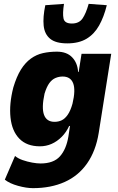

<svg xmlns="http://www.w3.org/2000/svg" viewBox="-20 -785 614 996"><path d="M151 191Q117 191 73.5 179Q30 167 5 147L58 24Q73 37 97.5 45.5Q122 54 147 58.5Q172 63 190 63Q258 63 291 26Q324 -11 335 -78L343 -131L339 -132Q324 -99 300 -75Q276 -51 247.5 -38.5Q219 -26 187 -26Q119 -26 80.5 -65.5Q42 -105 34.5 -175Q27 -245 49 -331Q66 -388 88.5 -424Q111 -460 140 -481Q169 -502 203 -509.5Q237 -517 275 -517Q326 -517 354 -488Q382 -459 385 -413L388 -411L403 -506H557L492 -95Q477 -2 432 62.5Q387 127 315.5 159Q244 191 151 191ZM263 -153Q283 -153 300 -161Q317 -169 331.5 -190Q346 -211 356 -247Q373 -318 359.5 -353Q346 -388 305 -388Q286 -388 268 -380.5Q250 -373 236 -354Q222 -335 211 -299Q195 -225 208.5 -189Q222 -153 263 -153ZM329 -560Q269 -560 240 -584Q211 -608 206.5 -652Q202 -696 215 -758L312 -765Q304 -715 309.5 -689Q315 -663 353 -663Q390 -663 408 -689Q426 -715 440 -765L534 -758Q519 -697 494 -652.5Q469 -608 429 -584Q389 -560 329 -560Z"/></svg>

Font: Nunito Sans 7pt Condensed Black
Style: Italic
Weight: 900
Width: 3
Italic angle: -9°
Designer: Vernon Adams
Foundry: Vernon Adams
Version: Version 3.101;gftools[0.9.27]